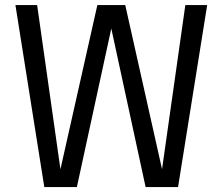

<svg xmlns="http://www.w3.org/2000/svg" viewBox="-20 -758 902 778"><path d="M159.5 0 42.5 -737.5H130.5L230 -36.5L217 -37L374.5 -737.5H487.5L644.5 -37L631.5 -36.5L731 -737.5H819.5L701.5 0H570L426 -665.5H436L291.5 0Z"/></svg>

Font: Epilogue
Style: Regular
Weight: 400
Designer: Tyler Finck
Foundry: Etcetera Type Co
Version: Version 2.112